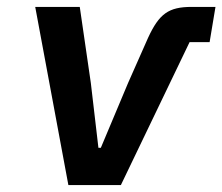

<svg xmlns="http://www.w3.org/2000/svg" viewBox="-20 -536 644 556"><path d="M330 0 529 -414H587L604 -516H535C468 -516 441 -496 409 -427L351 -296L272 -108H265L243 -296L211 -516H82L178 0Z"/></svg>

Font: IBM Plex Mono SmBld
Style: Italic
Weight: 600
Italic angle: -9.5°
Monospace: yes
Designer: Mike Abbink, Paul van der Laan, Pieter van Rosmalen
Foundry: Bold Monday
Version: Version 2.004